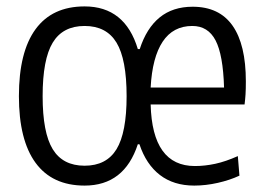

<svg xmlns="http://www.w3.org/2000/svg" viewBox="-20 -570 823 599"><path d="M586 9Q522 9 479 -24Q436 -57 415 -120H410Q368 9 244 9Q143 9 91 -62Q39 -133 39 -270Q39 -408 91 -479Q143 -550 244 -550Q370 -550 410 -417H416Q437 -482 478 -515.5Q519 -549 581 -549Q664 -549 705.5 -490Q747 -431 747 -316Q747 -291 746 -275.5Q745 -260 743 -244H450Q455 -52 588 -52Q619 -52 651.5 -59Q684 -66 722 -83L727 -22Q697 -8 659.5 0.5Q622 9 586 9ZM244 -53Q312 -53 343.5 -104.5Q375 -156 375 -270Q375 -385 343.5 -437Q312 -489 244 -489Q176 -489 144.5 -437Q113 -385 113 -270Q113 -156 144.5 -104.5Q176 -53 244 -53ZM679 -297Q676 -399 652.5 -444Q629 -489 580 -489Q520 -489 487.5 -440Q455 -391 450 -297Z"/></svg>

Font: Encode Sans Compressed
Style: Regular
Weight: 400
Designer: Pablo Impallari, Andres Torresi
Foundry: Pablo Impallari, Andres Torresi
Version: Version 1.000; ttfautohint (v1.00) -l 8 -r 50 -G 200 -x 14 -